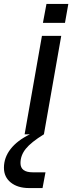

<svg xmlns="http://www.w3.org/2000/svg" viewBox="-74 -682 367 975"><path d="M162 -662H273L256 -566H144ZM149 0Q84 40 57 73.5Q30 107 30 146Q30 193 92 193H157L142 273H74Q16 273 -19 245Q-54 217 -54 170Q-54 118 -20 74.5Q14 31 78 0H51L139 -500H237Z"/></svg>

Font: Overused Grotesk Medium
Style: Italic
Weight: 500
Italic angle: -10°
Version: Version 0.003